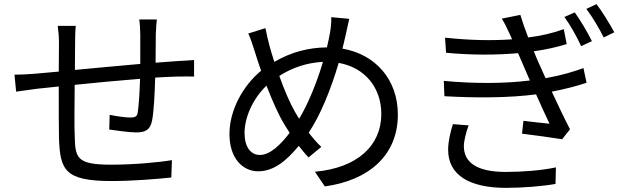

<svg xmlns="http://www.w3.org/2000/svg" viewBox="-20 -862 3040 928"><path d="M653 -768C656 -751 658 -716 658 -694V-553C553 -544 438 -533 342 -524L343 -657C343 -688 344 -715 346 -737H259C263 -707 265 -684 265 -654L264 -516C217 -512 178 -508 153 -506C117 -503 80 -501 50 -501L58 -419C85 -423 128 -429 159 -433L264 -444C264 -345 264 -241 265 -198C270 -40 292 13 521 13C621 13 742 3 808 -4L811 -88C747 -77 624 -66 517 -66C345 -66 344 -102 341 -209C339 -247 340 -350 341 -452C439 -462 555 -473 657 -481C655 -419 651 -353 646 -320C643 -298 633 -294 609 -294C586 -294 544 -300 510 -307L508 -236C535 -232 603 -222 639 -222C684 -222 706 -235 715 -279C724 -325 728 -414 730 -487C773 -490 811 -491 840 -492C865 -492 902 -493 918 -492V-572C894 -570 866 -568 840 -567C808 -565 771 -562 732 -559C732 -603 733 -652 733 -697C734 -718 736 -752 738 -768Z M1406 -321C1383 -360 1354 -427 1330 -495C1394 -536 1464 -559 1541 -563C1511 -461 1468 -358 1426 -288C1419 -299 1412 -310 1406 -321ZM1236 -113C1191 -113 1162 -153 1162 -219C1162 -296 1203 -386 1268 -448C1297 -373 1328 -303 1356 -258C1364 -245 1372 -232 1380 -220C1336 -162 1285 -113 1236 -113ZM1581 -779C1582 -757 1579 -724 1575 -704C1571 -681 1566 -657 1560 -633C1474 -632 1390 -612 1306 -563C1297 -591 1289 -616 1283 -639C1276 -666 1268 -699 1263 -726L1180 -700C1192 -674 1202 -643 1212 -611C1221 -582 1231 -551 1242 -520C1152 -446 1089 -327 1089 -214C1089 -97 1153 -34 1228 -34C1302 -34 1363 -83 1424 -157C1439 -137 1455 -119 1471 -101L1533 -152C1512 -172 1491 -196 1472 -221C1528 -303 1580 -432 1617 -558C1743 -536 1823 -439 1823 -311C1823 -159 1708 -50 1502 -32L1550 39C1762 10 1903 -111 1903 -308C1903 -478 1794 -600 1635 -627C1641 -650 1646 -672 1651 -694C1656 -713 1662 -747 1668 -771Z M2169 -262C2158 -227 2146 -180 2146 -138C2146 -15 2250 46 2426 46C2507 46 2604 38 2665 27L2667 -53C2597 -38 2504 -31 2424 -31C2282 -31 2222 -79 2222 -155C2222 -181 2233 -224 2245 -256ZM2800 -533C2754 -516 2695 -498 2617 -484C2600 -521 2586 -553 2577 -573L2560 -614C2623 -623 2670 -634 2719 -649L2705 -721C2648 -701 2597 -689 2533 -681C2518 -719 2505 -757 2495 -790L2405 -772C2419 -750 2428 -732 2442 -701C2446 -692 2451 -683 2455 -672C2360 -665 2250 -667 2131 -680L2136 -607C2260 -595 2384 -596 2484 -605L2506 -554L2541 -473C2422 -458 2277 -457 2125 -471L2128 -397C2282 -388 2444 -389 2571 -406C2594 -355 2617 -303 2636 -264C2605 -267 2559 -272 2510 -278L2503 -216C2567 -208 2647 -197 2697 -189L2735 -237C2708 -289 2676 -357 2647 -419C2714 -432 2771 -447 2815 -462ZM2708 -780C2738 -738 2766 -688 2789 -639L2841 -663C2819 -708 2782 -769 2758 -802ZM2814 -819C2845 -778 2874 -728 2898 -681L2949 -706C2926 -749 2888 -810 2863 -842Z"/></svg>

Font: Squished Noto Sans CJK JP Regular
Style: Regular
Weight: 400
Designer: Ryoko NISHIZUKA (kana & ideographs); Paul D. Hunt (Latin, Greek & Cyrillic); Wenlong ZHANG (bopomofo); Sandoll Communica
Foundry: Adobe Systems Incorporated
Version: Version 1.004;PS 1.004;hotconv 1.0.82;makeotf.lib2.5.63406